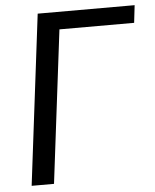

<svg xmlns="http://www.w3.org/2000/svg" viewBox="-52 -760 648 804"><g transform="rotate(-5 272.0 -358.0)"><path d="M535.5 -642.5H221.5L142.5 0H48.5L136.5 -716H544Z"/></g></svg>

Font: Lato 2
Style: Italic
Weight: 400
Italic angle: -7°
Designer: Lukasz Dziedzic with Adam Twardoch and Botio Nikoltchev
Foundry: tyPoland Lukasz Dziedzic
Version: Version 2.015; 2015-08-06; http://www.latofonts.com/